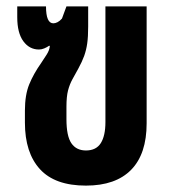

<svg xmlns="http://www.w3.org/2000/svg" viewBox="-20 -568 538 601"><path d="M249 13Q152 13 105 -38.5Q58 -90 58 -184V-222Q58 -271 71.5 -304Q85 -337 109 -371Q117 -383 126 -397Q135 -411 136 -424L134 -425Q127 -420 118.5 -416.5Q110 -413 102 -413Q72 -413 53 -439Q34 -465 34 -514V-548H124Q124 -495 147 -495Q153 -495 160 -498.5Q167 -502 174 -510L188 -548H256V-485Q256 -453 253 -432Q250 -411 243.5 -393Q237 -375 225 -353Q215 -335 206.5 -319.5Q198 -304 193 -285Q188 -266 188 -234V-195Q188 -142 203.5 -119.5Q219 -97 249 -97Q281 -97 295.5 -120Q310 -143 310 -186V-548H439V-182Q439 -86 390.5 -36.5Q342 13 249 13Z"/></svg>

Font: Noto Sans Thai ExtCond
Style: Bold
Weight: 700
Width: 2
Designer: Monotype Design Team
Foundry: Monotype Imaging Inc.
Version: Version 2.002; ttfautohint (v1.8.4.7-5d5b)